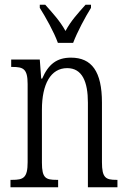

<svg xmlns="http://www.w3.org/2000/svg" viewBox="-20 -786 536 806"><path d="M223 -606H287C304 -651 338 -715 362 -753V-766H339C307 -730 278 -699 255 -656C231 -699 202 -730 170 -766H147V-753C171 -715 207 -651 223 -606ZM24 0H224V-31H218C172 -31 156 -38 156 -103V-326C156 -433 193 -500 262 -500C325 -500 349 -443 349 -355V0H473V-31H469C424 -31 408 -39 408 -105V-355C408 -486 365 -544 278 -544C218 -544 183 -516 157 -456H153L147 -536H27V-505H32C78 -505 96 -497 96 -433V-105C96 -39 78 -31 31 -31H24Z"/></svg>

Font: Noto Serif Lao ExtraCondensed Light
Style: Regular
Weight: 300
Width: 2
Designer: Monotype Design Team
Foundry: Monotype Imaging Inc.
Version: Version 2.003